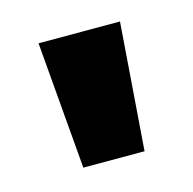

<svg xmlns="http://www.w3.org/2000/svg" viewBox="-48 -670 314 312"><g transform="rotate(-15 108.5 -514.0)"><path d="M58 -407 40 -621H177L161 -407Z"/></g></svg>

Font: Smooch Sans Black
Style: Regular
Weight: 900
Designer: Robert E. Leuschke
Foundry: Robert E. Leuschke
Version: Version 1.010; ttfautohint (v1.8.3)